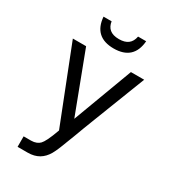

<svg xmlns="http://www.w3.org/2000/svg" viewBox="-229 -873 1060 1194"><g transform="rotate(30 301.0 -276.0)"><path d="M305.7 -620.1C399.9 -620.1 451.7 -667 459 -760.3H400.9C391.6 -710.9 360.8 -687 305.2 -687C246.1 -687 217.8 -713.9 210.9 -760.3H152.8C160.2 -667 211.9 -620.1 305.7 -620.1ZM94.7 208H167C231.4 208 272.9 180.2 301.3 131.8C316.4 106 333 64 366.7 -25.4C395.5 -102.1 387.2 -82 423.8 -175.8L567.9 -546.9H472.7L313 -119.1L150.9 -546.9H55.7L267.1 -8.8C241.7 62 224.1 95.2 210 109.9C197.3 123 176.8 132.8 147.9 132.8H94.7Z"/></g></svg>

Font: Hack
Style: Regular
Weight: 400
Monospace: yes
Designer: Christopher Simpkins
Foundry: Christopher Simpkins
Version: Version 2.010